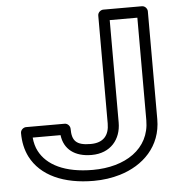

<svg xmlns="http://www.w3.org/2000/svg" viewBox="-54 -787 805 872"><g transform="rotate(-5 348.5 -350.5)"><path d="M339 -15C211 -15 130 -57 96 -123C87 -140 81 -162 79 -185H206C214 -120 262 -83 339 -83C426 -83 474 -143 474 -219V-686H600V-219C600 -87 486 -15 339 -15ZM339 -133C272 -133 254 -156 254 -210C254 -221 244 -235 229 -235H53C42 -235 28 -225 28 -210C28 -169 36 -133 52 -101C98 -11 202 35 339 35C382 35 422 29 459 18C566 -14 650 -95 650 -219V-711C650 -722 640 -736 625 -736H449C438 -736 424 -726 424 -711V-219C424 -166 398 -133 339 -133Z"/></g></svg>

Font: Asimov
Style: XWidOu
Weight: 500
Designer: Google
Version: Version 2.000980; 2014